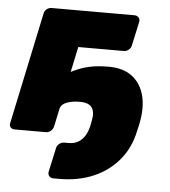

<svg xmlns="http://www.w3.org/2000/svg" viewBox="-51 -567 710 804"><g transform="rotate(5 303.5 -165.0)"><path d="M23 0Q12 0 6 -7.5Q0 -15 3 -26L102 -494Q104 -505 113 -512.5Q122 -520 133 -520H482Q493 -520 499.5 -512.5Q506 -505 504 -494L482 -393Q480 -382 470.5 -374.5Q461 -367 450 -367H259L187 -26Q184 -15 175 -7.5Q166 0 155 0ZM236 -260Q274 -280 310.5 -288Q347 -296 392 -296Q455 -296 492.5 -267Q530 -238 543 -187.5Q556 -137 542 -69L535 -38Q520 34 477 85Q434 136 370.5 163Q307 190 228 190H202Q192 190 185.5 182.5Q179 175 181 164L203 63Q205 52 214.5 44.5Q224 37 235 37H253Q277 37 294 27Q311 17 322 -1Q333 -19 338 -43L342 -63Q350 -100 337 -119.5Q324 -139 285 -139Q253 -139 230 -130Q207 -121 203 -101Z"/></g></svg>

Font: Rubik ExtraBold
Style: Italic
Weight: 800
Italic angle: -12°
Designer: Hubert and Fischer
Foundry: Hubert and Fischer
Version: Version 2.300;gftools[0.9.30]